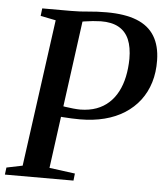

<svg xmlns="http://www.w3.org/2000/svg" viewBox="-61 -797 730 845"><g transform="rotate(5 304.0 -375.0)"><path d="M-8 0 -4 -31.5 66.5 -46 155.5 -696 88 -709.5 92 -743H219.5Q260 -743 296.5 -746.8Q333 -750.5 376.5 -750.5Q456.5 -750.5 509.2 -729.8Q562 -709 588.2 -666.2Q614.5 -623.5 615.5 -559.5Q616.5 -506.5 602.8 -461.5Q589 -416.5 562 -381.2Q535 -346 496.2 -321.2Q457.5 -296.5 408 -283.8Q358.5 -271 299.5 -271Q283.5 -271 263.2 -271.8Q243 -272.5 225 -274Q207 -275.5 196 -276.5L199 -326Q213 -323 231 -320.2Q249 -317.5 266.8 -315.8Q284.5 -314 298 -314Q337.5 -314.5 368.8 -326Q400 -337.5 423.2 -358.8Q446.5 -380 462 -409.8Q477.5 -439.5 485.2 -476.2Q493 -513 493.5 -555Q493.5 -606.5 478.8 -640.8Q464 -675 433.2 -692.2Q402.5 -709.5 354 -709Q337.5 -708.5 318.8 -706.8Q300 -705 281.5 -702Q263 -699 247 -695L277 -726.5L185 -46.5L298.5 -31.5L295 0Z"/></g></svg>

Font: Merriweather 72pt Medium
Style: Italic
Weight: 500
Italic angle: -7.8°
Version: Version 2.101